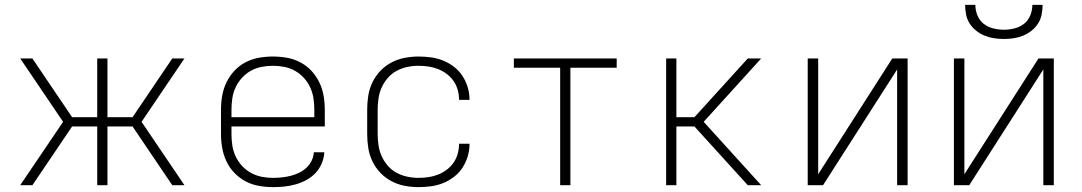

<svg xmlns="http://www.w3.org/2000/svg" viewBox="-20 -760 4440 788"><path d="M113 0H63L239 -260L63 -520H113L276 -279H379V-520H421V-279H524L687 -520H737L561 -260L737 0H687L524 -241H421V0H379V-241H276Z M1101 8Q1072 8 1043 3Q1014 -2 988.5 -15.5Q963 -29 942.5 -50Q922 -71 909.5 -97.5Q897 -124 892 -152.5Q887 -181 887 -210V-310Q887 -339 892 -367.5Q897 -396 909.5 -422Q922 -448 942 -469.5Q962 -491 988 -504.5Q1014 -518 1042.5 -523Q1071 -528 1100 -528Q1129 -528 1157.5 -523Q1186 -518 1212 -504.5Q1238 -491 1258 -469.5Q1278 -448 1290.5 -422Q1303 -396 1308 -367.5Q1313 -339 1313 -310V-241H930V-210Q930 -186 933.5 -163Q937 -140 947 -118.5Q957 -97 973 -79.5Q989 -62 1010 -50.5Q1031 -39 1054 -34.5Q1077 -30 1101 -30Q1119 -30 1137.5 -32Q1156 -34 1173.5 -38.5Q1191 -43 1207.5 -51Q1224 -59 1237.5 -71.5Q1251 -84 1259 -100.5Q1267 -117 1268 -135H1311Q1310 -112 1300.5 -89.5Q1291 -67 1275 -50Q1259 -33 1238 -21.5Q1217 -10 1194 -3.5Q1171 3 1147.5 5.5Q1124 8 1101 8ZM930 -279H1270V-310Q1270 -333 1266.5 -356.5Q1263 -380 1253 -401.5Q1243 -423 1227 -440.5Q1211 -458 1190.5 -469.5Q1170 -481 1146.5 -485.5Q1123 -490 1100 -490Q1077 -490 1053.5 -485.5Q1030 -481 1009.5 -469.5Q989 -458 973 -440.5Q957 -423 947 -401.5Q937 -380 933.5 -356.5Q930 -333 930 -310Z M1697 8Q1669 8 1640.5 2.5Q1612 -3 1586.5 -16.5Q1561 -30 1541 -51Q1521 -72 1508.5 -98Q1496 -124 1491.5 -152.5Q1487 -181 1487 -210V-310Q1487 -339 1491.5 -367.5Q1496 -396 1508.5 -422Q1521 -448 1541 -469Q1561 -490 1586.5 -503.5Q1612 -517 1640.5 -522.5Q1669 -528 1697 -528Q1723 -528 1749 -524.5Q1775 -521 1798.5 -511.5Q1822 -502 1843 -486Q1864 -470 1878 -448.5Q1892 -427 1899.5 -402Q1907 -377 1907 -351V-350H1864V-351Q1864 -371 1858.5 -391Q1853 -411 1841.5 -427.5Q1830 -444 1813.5 -456.5Q1797 -469 1778 -476.5Q1759 -484 1738.5 -487Q1718 -490 1697 -490Q1674 -490 1651 -485Q1628 -480 1607.5 -469Q1587 -458 1571.5 -440Q1556 -422 1546.5 -401Q1537 -380 1533.5 -356.5Q1530 -333 1530 -310V-210Q1530 -187 1533.5 -163.5Q1537 -140 1546.5 -119Q1556 -98 1571.5 -80Q1587 -62 1607.5 -51Q1628 -40 1651 -35Q1674 -30 1697 -30Q1718 -30 1738.5 -33Q1759 -36 1778 -43.5Q1797 -51 1813.5 -63.5Q1830 -76 1841.5 -92.5Q1853 -109 1858.5 -129Q1864 -149 1864 -169V-170H1907V-169Q1907 -143 1899.5 -118Q1892 -93 1878 -71.5Q1864 -50 1843 -34Q1822 -18 1798.5 -8.5Q1775 1 1749 4.5Q1723 8 1697 8Z M2279 0V-482H2089V-520H2511V-482H2321V0Z M3049 0 2830 -241H2756V0H2714V-520H2756V-279H2830L3049 -520H3104L2868 -260L3104 0Z M3295 0V-520H3338V-45L3642 -520H3705V0H3662V-475L3358 0Z M3895 0V-520H3938V-45L4242 -520H4305V0H4262V-475L3958 0ZM4100 -600Q4080 -600 4060 -603Q4040 -606 4021.5 -613.5Q4003 -621 3987 -633.5Q3971 -646 3960 -663Q3949 -680 3945 -700Q3941 -720 3941 -740H3983Q3983 -718 3991.5 -697Q4000 -676 4017 -662.5Q4034 -649 4056 -643.5Q4078 -638 4100 -638Q4122 -638 4144 -643.5Q4166 -649 4183 -662.5Q4200 -676 4208.5 -697Q4217 -718 4217 -740H4259Q4259 -720 4255 -700Q4251 -680 4240 -663Q4229 -646 4213 -633.5Q4197 -621 4178.5 -613.5Q4160 -606 4140 -603Q4120 -600 4100 -600Z"/></svg>

Font: Iosevka Aile Extralight
Style: Regular
Weight: 200
Designer: Belleve Invis
Foundry: Belleve Invis
Version: Version 31.1.0; ttfautohint (v1.8.4)